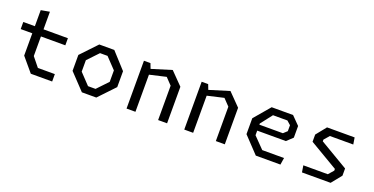

<svg xmlns="http://www.w3.org/2000/svg" viewBox="-25 -1296 3771 1938"><g transform="rotate(20 1860.0 -327.0)"><path d="M178.5 -149V-637.2L271.3 -653.8V-178L351 -79.3H533.3V0.2H304ZM54 -464.8H533.3V-388.5H54Z M690 -171.5V-342.2L852.5 -513.7H1013.8L1170 -342.2V-171.5L1007.2 0H852.5ZM970.2 -79.5 1080.5 -195.5V-318.2L970.2 -434.2H889.5L779.5 -318.2V-195.5L889.5 -79.5Z M1671.5 -369 1604.2 -439.5 1369.3 -385.2V-442.7L1637.5 -525.3L1767.7 -392.5V0H1671.5ZM1332.3 -513.7H1402.2L1427.8 -447.2V0H1332.3Z M2291.5 -369 2224.2 -439.5 1989.3 -385.2V-442.7L2257.5 -525.3L2387.7 -392.5V0H2291.5ZM1952.3 -513.7H2022.2L2047.8 -447.2V0H1952.3Z M2558.3 -171.5V-342.2L2704.2 -513.7H2934.2L3019.7 -426.8V-301.8L2956 -241.8H2616.8V-305.8H2900.2L2940.2 -342.5V-406.2L2899.2 -442.5H2744.5L2647.8 -318.2V-192.2L2762.8 -74.5H2996.8L2985.2 0H2720.8Z M3205 -72H3468L3517 -128.5V-146.8L3211.2 -327.5V-404.7L3299 -513.7H3595.3L3607 -441.7H3355.8L3306.8 -385.2V-366.8L3612 -186.2V-109L3524.2 0H3216.7Z"/></g></svg>

Font: Monaspace Krypton Var ExLight
Style: Regular
Weight: 200
Designer: Riley Cran and the Lettermatic Team
Version: Version 1.200 (Monaspace Krypton Var)